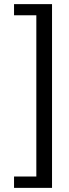

<svg xmlns="http://www.w3.org/2000/svg" viewBox="-20 -769 333 930"><path d="M48 86H156V-695H48V-749H232V141H48Z"/></svg>

Font: Maitree
Style: Regular
Weight: 400
Designer: CadsonDemak Team
Foundry: CadsonDemak
Version: Version 1.000